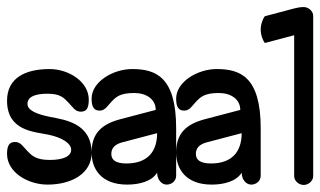

<svg xmlns="http://www.w3.org/2000/svg" viewBox="-20 -364 909 545"><path d="M0 73C0 125 59 160 115 160C184 160 240 128 240 70C240 -15 163 -24 123 -32C83 -40 58 -51 58 -69C58 -87 75 -98 115 -98C153 -98 162 -85 174 -73C186 -61 193 -47 209 -47C225 -47 232 -56 232 -81C232 -133 174 -168 121 -168C52 -168 0 -143 0 -78C0 7 76 10 116 18C156 26 182 43 182 61C182 79 161 90 121 90C81 90 70 77 58 65C46 53 39 39 23 39C7 39 0 48 0 73Z M296 73C296 57 305 46 327 40L426 14C426 68 397 100 339 100C307 100 296 89 296 73ZM240 69C240 114 266 160 341 160C375 160 411 151 426 126C426 145 438 160 453 160C468 160 480 149 480 135V0C480 -146 422 -168 355 -168C301 -168 240 -132 240 -84C240 -60 247 -50 263 -50C279 -50 286 -65 298 -77C310 -89 321 -100 361 -100C396 -100 422 -82 422 -52L323 -26C269 -12 240 14 240 69Z M536 73C536 57 545 46 567 40L666 14C666 68 637 100 579 100C547 100 536 89 536 73ZM480 69C480 114 506 160 581 160C615 160 651 151 666 126C666 145 678 160 693 160C708 160 720 149 720 135V0C720 -146 662 -168 595 -168C541 -168 480 -132 480 -84C480 -60 487 -50 503 -50C519 -50 526 -65 538 -77C550 -89 561 -100 601 -100C636 -100 662 -82 662 -52L563 -26C509 -12 480 14 480 69Z M720 -280C720 -264 727 -247 732 -242L815 -264V136C815 150 829 161 842 161C855 161 869 150 869 136V-319C869 -333 855 -344 842 -344C833 -344 822 -342 815 -340L732 -318C727 -313 720 -296 720 -280Z"/></svg>

Font: Ekmelos
Style: Regular
Weight: 500
Designer: Thomas Richter (thomas-richter@aon.at)
Version: Version 2.58